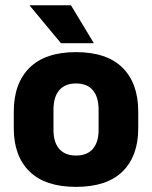

<svg xmlns="http://www.w3.org/2000/svg" viewBox="-20 -707 587 741"><path d="M273.4 14.2Q154.7 14.2 93.9 -45.2Q33.2 -104.6 33.2 -211.9V-276.5Q33.2 -385.4 94.1 -445.6Q155 -505.8 273.4 -505.8Q392.2 -505.8 452.9 -445.6Q513.5 -385.4 513.5 -276.5V-211.9Q513.5 -104.6 453 -45.2Q392.6 14.2 273.4 14.2ZM273.4 -106.7Q316.2 -106.7 338.3 -132.3Q360.5 -157.9 360.5 -205.5V-283.2Q360.5 -332.8 338.3 -358.9Q316.2 -384.9 273.4 -384.9Q231 -384.9 208.7 -358.9Q186.4 -332.8 186.4 -283.2V-205.5Q186.4 -157.9 208.7 -132.3Q231 -106.7 273.4 -106.7ZM341.4 -541.7 253.8 -686.8H95V-684.9L215.3 -540.2H341.4Z"/></svg>

Font: Anek Kannada Medium
Style: Regular
Weight: 500
Designer: Vaishnavi Murthy, Maithili Shingre (Kannada) & Yesha Goshar (Latin)
Foundry: Ek Type
Version: Version 1.003